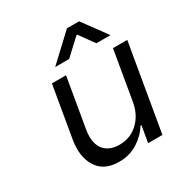

<svg xmlns="http://www.w3.org/2000/svg" viewBox="-173 -871 966 1013"><g transform="rotate(-30 310.5 -365.0)"><path d="M531 0H444L461 -100H455Q427 -54 377.5 -22.5Q328 9 265 9Q183 9 143.5 -39Q104 -87 104 -162Q104 -187 109 -217L162 -527H248L197 -228Q193 -208 193 -186Q193 -128 224.5 -98Q256 -68 310 -68Q377 -68 424 -112.5Q471 -157 483 -228L534 -527H621ZM376 -739H450L557 -593H471L406 -683H402L305 -593H220Z"/></g></svg>

Font: Be Vietnam
Style: Italic
Weight: 400
Italic angle: -9.33299°
Designer: Gabriel Lam
Foundry: TypeRant
Version: Version 3.000